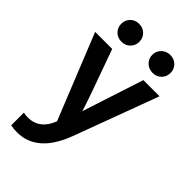

<svg xmlns="http://www.w3.org/2000/svg" viewBox="-270 -789 1058 1058"><g transform="rotate(45 258.5 -260.5)"><path d="M146.5 -710Q177 -710 197 -690Q217 -670 217 -640.5Q217 -611 197 -591Q177 -571 146.5 -571Q116 -571 96 -591Q76 -611 76 -640.5Q76 -670 96 -690Q116 -710 146.5 -710ZM389.5 -710Q420 -710 440 -690Q460 -670 460 -640.5Q460 -611 440 -591Q420 -571 389.5 -571Q359 -571 338.5 -591Q318 -611 318 -640.5Q318 -670 338.5 -690Q359 -710 389.5 -710ZM93 189Q64 189 43 184V85Q59 89 77 89Q168 89 206 -10L6 -507H139Q253 -193 265 -148Q268 -159 382 -507H508L325 -14Q249 189 93 189Z"/></g></svg>

Font: Hind Kochi SemiBold
Style: Regular
Weight: 600
Designer: Dhruvi Tolia
Foundry: Indian Type Foundry
Version: Version 0.702;PS 1.0;hotconv 1.0.81;makeotf.lib2.5.63406